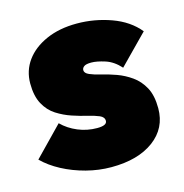

<svg xmlns="http://www.w3.org/2000/svg" viewBox="-85 -587 654 681"><g transform="rotate(-15 242.0 -247.0)"><path d="M243 15Q197 15 151 3Q105 -9 65.5 -30Q26 -51 -1 -78L102 -184Q126 -160 159.5 -146Q193 -132 230 -132Q266 -132 266 -149Q266 -163 249.5 -170Q233 -177 207.5 -183Q182 -189 153.5 -198.5Q125 -208 99 -224.5Q73 -241 57 -270.5Q41 -300 41 -346Q41 -393 67.5 -429.5Q94 -466 142.5 -487.5Q191 -509 255 -509Q320 -509 381 -487Q442 -465 478 -421L374 -315Q349 -343 319 -352.5Q289 -362 269 -362Q250 -362 242.5 -356.5Q235 -351 235 -343Q235 -332 251 -325Q267 -318 292.5 -312Q318 -306 346 -296Q374 -286 399.5 -268Q425 -250 441 -220.5Q457 -191 457 -144Q457 -71 399 -28Q341 15 243 15Z"/></g></svg>

Font: Outfit Black
Style: Regular
Weight: 900
Designer: Rodrigo Fuenzalida
Foundry: fragTYPE
Version: Version 1.100; ttfautohint (v1.8.4.7-5d5b)